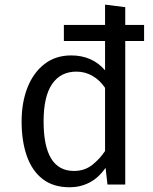

<svg xmlns="http://www.w3.org/2000/svg" viewBox="-20 -788 655 820"><path d="M514.9 -681.5H595.4V-612.8H514.9V0H439L430.8 -71.3Q401 -28.2 361.8 -8.2Q322.6 11.8 277.9 11.8Q207.2 11.8 161.8 -23.6Q116.4 -59 94.4 -122.3Q72.3 -185.6 72.3 -269.2Q72.3 -350.3 97.4 -414.1Q122.6 -477.9 170 -514.6Q217.4 -551.3 284.1 -551.3Q373.8 -551.3 428.7 -487.7V-612.8H252.8V-681.5H428.7V-768.2L514.9 -757.4ZM306.2 -482.1Q239 -482.1 202.6 -429.2Q166.2 -376.4 166.2 -269.2Q166.2 -57.9 295.9 -57.9Q341.5 -57.9 374.1 -83.8Q406.7 -109.7 428.7 -143.1V-412.8Q406.7 -445.6 375.1 -463.8Q343.6 -482.1 306.2 -482.1Z"/></svg>

Font: FiraCode Nerd Font Mono
Style: Regular
Weight: 400
Monospace: yes
Designer: Carrois Corporate, Edenspiekermann AG, Nikita Prokopov
Foundry: Carrois Corporate, Edenspiekermann AG, Nikita Prokopov
Version: Version 6.002;Nerd Fonts 3.4.0